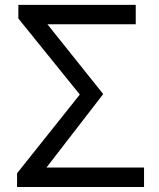

<svg xmlns="http://www.w3.org/2000/svg" viewBox="-20 -753 641 773"><path d="M48.7 0V-55.5L301.3 -372.3L53.9 -678.5V-733.4H526.5V-655.2H171L395.5 -374.3L167.2 -78.6H559.9V0Z"/></svg>

Font: Noto Sans KR Thin
Style: Regular
Weight: 100
Designer: Ryoko NISHIZUKA 西塚涼子 (kana, bopomofo & ideographs); Paul D. Hunt (Latin, Greek & Cyrillic); Sandoll Communications 산돌커뮤니
Foundry: Adobe
Version: Version 2.004-H2;hotconv 1.0.118;makeotfexe 2.5.65603